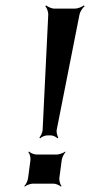

<svg xmlns="http://www.w3.org/2000/svg" viewBox="-20 -681 334 712"><path d="M258 -649H182C171 -649 157 -656 151 -661L148 -658C153 -653 159 -638 159 -628L138 -198C137 -189 131 -176 126 -171L129 -168C133 -173 147 -179 156 -179H168C177 -179 189 -173 193 -168L196 -171C193 -176 189 -189 190 -198L275 -628C277 -638 287 -653 294 -658L291 -661C285 -656 269 -649 258 -649ZM200 -20 209 -88C210 -97 218 -112 223 -117L222 -119C216 -114 200 -108 191 -108H115C106 -108 92 -114 88 -119L85 -117C90 -112 94 -97 93 -88L84 -20C83 -11 76 4 70 9L72 11C77 6 93 0 102 0H178C187 0 201 6 206 11L208 9C204 4 199 -11 200 -20Z"/></svg>

Font: Gamestation Storm Oblique 
Style: Italic
Weight: 400
Designer: Jonas Hecksher
Foundry: Jonas Hecksher, Playtypeª, e-types AS
Version: Version 1.003